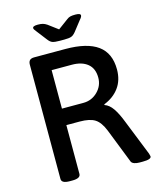

<svg xmlns="http://www.w3.org/2000/svg" viewBox="-127 -956 863 1046"><g transform="rotate(-15 305.0 -432.5)"><path d="M89 -23V-667Q89 -684 97 -692Q105 -700 122 -700H298Q420 -700 480.5 -656Q541 -612 541 -520Q541 -459 510 -417Q479 -375 425 -354V-350Q451 -341 471 -312Q491 -283 510 -234L591 -31Q595 -17 595 -15Q595 2 547 2H528Q511 2 499 -2.5Q487 -7 483 -15L406 -211Q386 -261 357 -279.5Q328 -298 271 -298H196V-23Q196 2 150 2H135Q89 2 89 -23ZM317 -391Q364 -391 397.5 -424Q431 -457 431 -503Q431 -555 398.5 -581.5Q366 -608 310 -608H196V-391ZM215 -776 171 -833Q158 -848 158 -855Q158 -867 187 -867Q204 -867 215 -864Q226 -861 238 -853L293 -812L350 -854Q360 -862 370.5 -864.5Q381 -867 399 -867Q428 -867 428 -855Q428 -851 425 -845.5Q422 -840 414 -831L371 -776Q358 -760 345.5 -755.5Q333 -751 306 -751H280Q252 -751 239.5 -755.5Q227 -760 215 -776Z"/></g></svg>

Font: Asap-Medium
Style: Regular
Weight: 500
Designer: Pablo Cosgaya
Foundry: Omnibus-Type
Version: Version 2.000; ttfautohint (v1.8)